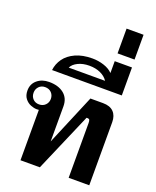

<svg xmlns="http://www.w3.org/2000/svg" viewBox="-190 -1188 1051 1296"><g transform="rotate(20 335.5 -540.0)"><path d="M120 -362Q115 -361 105 -361Q85 -361 61 -370.5Q37 -380 20 -402Q3 -424 3 -459Q3 -506 37 -534.5Q71 -563 122 -563Q189 -563 228.5 -531Q268 -499 268 -441V-189L421 -553H512Q562 -553 588 -526.5Q614 -500 614 -453V0H466V-393Q466 -409 462.5 -415.5Q459 -422 449 -422H441L259 0H120ZM171 -459Q171 -485 154 -503Q137 -521 108 -521Q81 -521 64 -503Q47 -485 47 -459Q47 -432 64 -414.5Q81 -397 108 -397Q136 -397 153.5 -415Q171 -433 171 -459Z M342 -812Q385 -812 425 -799Q465 -786 489 -761V-846H613V-645H112Q117 -690 144 -728Q171 -766 221.5 -789Q272 -812 342 -812ZM473 -699Q455 -727 420 -743Q385 -759 340 -759Q293 -759 258.5 -742Q224 -725 212 -699Z M489 -1080H611V-902H489Z"/></g></svg>

Font: Taviraj SemiBold
Style: Regular
Weight: 600
Designer: Katatrad Team
Foundry: CadsonDemak
Version: Version 1.001